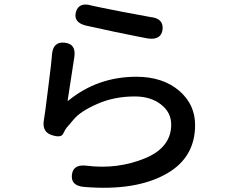

<svg xmlns="http://www.w3.org/2000/svg" viewBox="-20 -800 1040 868"><path d="M360 45Q300 40 305 -9Q310 -58 370 -51Q512 -33 637 -85Q754 -134 754 -237Q754 -292 707.5 -328Q661 -364 589 -364Q497 -364 420.5 -330.5Q344 -297 314 -261Q294 -237 284.5 -226.5Q275 -216 265.5 -195.5Q256 -175 212 -190Q168 -205 179 -261Q182 -274 198 -404Q214 -529 215 -552Q219 -613 272 -607Q325 -602 316 -542L286 -347Q285 -342 289 -345Q421 -453 597 -453Q716 -453 791 -389Q862 -327 862 -235Q862 -90 737 -17Q597 65 360 45ZM715 -667Q709 -618 649 -626Q635 -628 499 -656L370 -684Q311 -698 323 -745Q336 -792 394 -775Q399 -773 531 -747Q657 -723 660 -723Q720 -717 715 -667Z"/></svg>

Font: Resource Han Rounded JP Medium
Style: Regular
Weight: 500
Designer: Cyano Hao (round all glyphs); Ryoko NISHIZUKA 西塚涼子 (kana, bopomofo & ideographs); Paul D. Hunt (Latin, Greek & Cyrillic)
Foundry: Cyano Hao
Version: 0.990